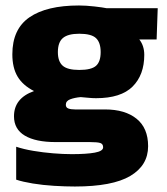

<svg xmlns="http://www.w3.org/2000/svg" viewBox="-20 -504 609 700"><path d="M253 176Q218 176 177 173.5Q136 171 99.5 165Q63 159 39 151V31Q66 40 101.5 46Q137 52 174 55Q211 58 242 58Q295 58 325.5 52.5Q356 47 356 33Q356 21 346 17.5Q336 14 308 14H183Q110 14 70.5 -9.5Q31 -33 31 -80Q31 -146 104 -172Q63 -193 44 -225Q25 -257 25 -306Q25 -398 87.5 -441Q150 -484 268 -484Q293 -484 324 -480.5Q355 -477 369 -474H555L551 -360H488Q506 -337 506 -304Q506 -231 463.5 -188.5Q421 -146 330 -146Q317 -146 302 -147.5Q287 -149 274 -150Q252 -148 236 -142Q220 -136 220 -122Q220 -112 229 -108.5Q238 -105 254 -105H363Q436 -105 478 -71Q520 -37 520 29Q520 99 455 137.5Q390 176 253 176ZM269 -249Q313 -249 330 -264Q347 -279 347 -314Q347 -349 330 -365Q313 -381 269 -381Q228 -381 209.5 -365.5Q191 -350 191 -314Q191 -280 208.5 -264.5Q226 -249 269 -249Z"/></svg>

Font: Kanit
Style: Bold
Weight: 700
Designer: Katatrad Team
Foundry: CadsonDemak
Version: Version 2.000; ttfautohint (v1.8.3)